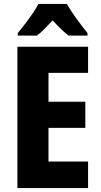

<svg xmlns="http://www.w3.org/2000/svg" viewBox="-20 -950 509 970"><path d="M425 0H68V-714H425V-582H225V-436H411V-304H225V-134H425ZM318 -930Q337 -896 365.5 -857Q394 -818 422 -783V-770H327Q308 -784 288 -803.5Q268 -823 246 -847Q223 -822 203.5 -802.5Q184 -783 166 -770H70V-783Q86 -802 106.5 -829Q127 -856 145.5 -883Q164 -910 174 -930Z"/></svg>

Font: Noto Sans Hebrew Condensed ExtraBold
Style: Regular
Weight: 800
Width: 3
Designer: Monotype Design Team
Foundry: Monotype Imaging Inc.
Version: Version 2.004; ttfautohint (v1.8.4.7-5d5b)